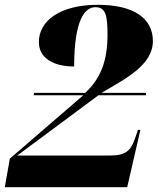

<svg xmlns="http://www.w3.org/2000/svg" viewBox="-48 -780 657 800"><path d="M-28 0H482L537 -239H527L513 -199C497 -155 478 -132 412 -132H24L362 -383H560L561 -393H375C473 -451 589 -508 589 -609C589 -706 506 -760 360 -760C200 -760 114 -692 114 -605C114 -536 177 -503 261 -503C261 -696 305 -750 349 -750C391 -750 400 -719 400 -636C400 -523 370 -452 307 -393H94L92 -383H299L-7 -119Z"/></svg>

Font: Noto Serif Display Black
Style: Italic
Weight: 900
Italic angle: -12°
Designer: Monotype Design Team
Foundry: Monotype Imaging Inc.
Version: Version 2.009